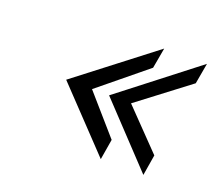

<svg xmlns="http://www.w3.org/2000/svg" viewBox="-88 -652 856 740"><g transform="rotate(20 339.5 -282.0)"><path d="M561 -39 575 -124 422 -282 630 -440 645 -525 332 -282ZM386 -40 400 -124 262 -282 455 -440 470 -524 156 -282Z"/></g></svg>

Font: Charger Monospace
Style: Regular
Weight: 400
Designer: Jasper
Foundry: Cannot Into Space Fonts
Version: Version 0.980